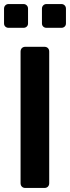

<svg xmlns="http://www.w3.org/2000/svg" viewBox="-24 -932 347 952"><path d="M207 -794Q197 -794 190.5 -800Q184 -806 184 -816V-889Q184 -899 190.5 -905.5Q197 -912 207 -912H280Q290 -912 296.5 -905.5Q303 -899 303 -889V-816Q303 -806 296.5 -800Q290 -794 280 -794ZM19 -794Q9 -794 2.5 -800Q-4 -806 -4 -816V-889Q-4 -899 2.5 -905.5Q9 -912 19 -912H92Q102 -912 108.5 -905.5Q115 -899 115 -889V-816Q115 -806 108.5 -800Q102 -794 92 -794ZM102 0Q91 0 84.5 -6.5Q78 -13 78 -24V-676Q78 -687 84.5 -693.5Q91 -700 102 -700H196Q207 -700 213.5 -693.5Q220 -687 220 -676V-24Q220 -13 213.5 -6.5Q207 0 196 0Z"/></svg>

Font: Fz Rubik Med
Style: Regular
Weight: 500
Designer: Hubert and Fischer
Foundry: Hubert and Fischer
Version: Vit hóa bi FontZin.com